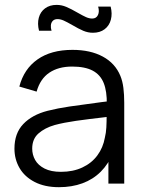

<svg xmlns="http://www.w3.org/2000/svg" viewBox="-20 -762 596 797"><path d="M365.7 -626Q345.3 -626 325.8 -634.2Q306.2 -642.5 279.5 -658.3Q257.7 -670.8 244.2 -676.8Q230.8 -682.7 218.7 -682.7Q206.3 -682.7 199.3 -675.6Q192.3 -668.5 191.2 -657.3Q190.2 -646.2 194 -634.3H142Q134.5 -664 141.1 -688.5Q147.7 -713 167 -727.3Q186.3 -741.7 215 -741.7Q235.7 -741.7 255.2 -733.4Q274.8 -725.2 302.2 -709.3Q324 -696.8 337.2 -690.9Q350.5 -685 362.7 -685Q379.7 -685 386.6 -699.6Q393.5 -714.2 387.3 -734.7H439.3Q446.8 -705.3 440.2 -680.3Q433.7 -655.3 414.3 -640.7Q395 -626 365.7 -626ZM224.7 15Q165.7 15 123.9 -6.6Q82.2 -28.2 61.1 -64.5Q40 -100.8 40 -145Q40 -208.7 76.5 -247Q113 -285.3 177.3 -302Q219.7 -312.7 268.7 -319.9Q317.7 -327.2 402 -338.2Q415.3 -339.8 427.4 -341.2Q439.5 -342.7 449.7 -344.3L423.3 -328.7Q424.3 -382.8 410.5 -417.3Q396.7 -451.8 364.7 -468.8Q332.7 -485.7 279.3 -485.7Q222.5 -485.7 184.7 -460.2Q146.8 -434.7 132 -381.7L60.3 -402.7Q79.3 -475.7 135.7 -515.3Q192 -555 280.7 -555Q355.2 -555 406.8 -527.1Q458.3 -499.2 479.7 -447Q488.8 -425 492.2 -397.1Q495.7 -369.2 495.7 -335.3V0H430V-135.7L449 -127.3Q430.3 -81.3 398.3 -49.3Q366.3 -17.3 322.4 -1.2Q278.5 15 224.7 15ZM233 -48.7Q283.2 -48.7 321.8 -66.8Q360.5 -84.8 384.2 -117Q408 -149.2 415.3 -190.7Q420.2 -210.3 421.4 -232.8Q422.7 -255.2 422.7 -285.5V-294.7L450.7 -280L417 -275.7Q344.3 -267.3 295 -260.3Q245.7 -253.3 207 -243Q166.2 -231.3 139.9 -208.2Q113.7 -185.2 113.7 -145Q113.7 -119.8 125.9 -97.9Q138.2 -76 165 -62.3Q191.8 -48.7 233 -48.7Z"/></svg>

Font: Manrope
Style: Regular
Weight: 400
Designer: Mikhail Sharanda
Foundry: Mikhail Sharanda
Version: Version 4.503